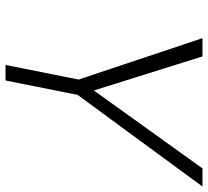

<svg xmlns="http://www.w3.org/2000/svg" viewBox="-49 -702 751 693"><g transform="rotate(90 326.5 -355.5)"><path d="M306.6 -318.8 587.9 -710.9H653.3L322.3 -259.8L270.5 0H214.4L267.1 -263.7L117.7 -710.9H183.6Z"/></g></svg>

Font: Franko
Style: Light Italic
Weight: 300
Designer: Google
Version: Version 1.200310; 2013